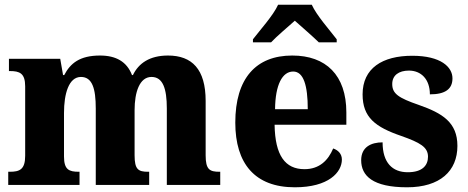

<svg xmlns="http://www.w3.org/2000/svg" viewBox="-20 -786 1989 816"><path d="M15 0H318V-56H315C273 -56 252 -65 252 -121V-306C252 -387 272 -459 324 -459C372 -459 387 -410 387 -325V0H614V-56H610C568 -56 552 -65 552 -126V-318C552 -394 573 -459 624 -459C672 -459 689 -410 689 -325V0H916V-56H913C871 -56 854 -65 854 -126V-357C854 -492 796 -550 694 -550C616 -550 569 -517 545 -467H541C519 -524 473 -550 405 -550C319 -550 279 -517 253 -467H248L236 -536H18V-484H22C63 -484 87 -475 87 -419V-124C87 -65 63 -56 21 -56H15Z M1055 -619V-606H1132C1154 -630 1204 -672 1233 -698C1261 -673 1314 -627 1335 -606H1411V-619C1382 -657 1325 -721 1305 -766H1162C1142 -721 1084 -657 1055 -619ZM1233 10C1377 10 1433 -54 1433 -108C1433 -132 1417 -148 1396 -155C1375 -105 1338 -67 1274 -67C1192 -67 1149 -125 1147 -256H1452V-308C1452 -467 1365 -550 1222 -550C1068 -550 980 -453 980 -265C980 -91 1063 10 1233 10ZM1288 -322H1149C1150 -426 1180 -482 1226 -482C1270 -482 1288 -423 1288 -322Z M1710 10C1850 10 1924 -59 1924 -166C1924 -266 1860 -305 1760 -340C1673 -370 1647 -388 1647 -429C1647 -466 1675 -486 1718 -486C1769 -486 1807 -450 1807 -385C1873 -385 1903 -408 1903 -453C1903 -501 1854 -549 1732 -549C1605 -549 1521 -496 1521 -385C1521 -287 1575 -246 1686 -208C1765 -180 1799 -161 1799 -120C1799 -83 1775 -54 1713 -54C1648 -54 1606 -94 1606 -181C1557 -181 1515 -161 1515 -105C1515 -39 1564 10 1710 10Z"/></svg>

Font: Noto Serif Hebrew SemiCondensed ExtraBold
Style: Regular
Weight: 800
Width: 4
Designer: Monotype Design Team
Foundry: Monotype Imaging Inc.
Version: Version 2.004